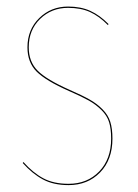

<svg xmlns="http://www.w3.org/2000/svg" viewBox="-20 -547 414 577"><path d="M184.6 -527.3Q222.7 -527.3 251.2 -514.4Q279.8 -501.5 306.2 -474.6L304.2 -471.7Q277.8 -498.5 250.2 -511Q222.7 -523.4 184.6 -523.4Q134.8 -523.4 100.6 -490.2Q66.4 -457 66.4 -404.8Q66.4 -361.3 93.3 -334.5Q120.1 -307.6 189.5 -276.9Q227.5 -260.3 249.5 -247.8Q271.5 -235.4 288.3 -218.3Q305.2 -201.2 311.5 -180.7Q317.9 -160.2 317.9 -130.4Q317.9 -66.9 280.8 -28.8Q243.7 9.3 186 9.3Q140.6 9.3 108.9 -7.8Q77.1 -24.9 48.3 -57.1L50.3 -60.1Q79.1 -27.8 110.1 -11.2Q141.1 5.4 186 5.4Q242.2 5.4 278.1 -31.7Q314 -68.8 314 -130.4Q314 -159.7 307.9 -179.7Q301.8 -199.7 284.9 -216.3Q268.1 -232.9 246.8 -244.9Q225.6 -256.8 187.5 -273.4Q117.7 -304.2 90.1 -331.8Q62.5 -359.4 62.5 -404.8Q62.5 -458 97.9 -492.7Q133.3 -527.3 184.6 -527.3Z"/></svg>

Font: Fira Sans Compressed Four
Style: Regular
Weight: 100
Width: 1
Designer: Carrois Corporate & Edenspiekermann AG
Foundry: Carrois Corporate GbR & Edenspiekermann AG
Version: Version 4.203;PS 004.203;hotconv 1.0.88;makeotf.lib2.5.64775